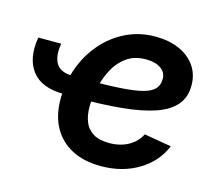

<svg xmlns="http://www.w3.org/2000/svg" viewBox="-86 -664 888 782"><g transform="rotate(15 358.5 -272.5)"><path d="M179.2 -232.9Q84 -232.9 43.5 -285.4Q2.9 -337.9 18.1 -428.2H114.7Q105.5 -375 123.5 -344.5Q141.6 -314 193.4 -314ZM398.4 11.7Q327.6 11.7 276.6 -14.9Q225.6 -41.5 198 -91.1Q170.4 -140.6 170.4 -210Q170.4 -280.3 193.1 -342.5Q215.8 -404.8 257.6 -452.9Q299.3 -501 355.7 -528.3Q412.1 -555.7 479 -555.7Q535.2 -555.7 578.6 -536.9Q622.1 -518.1 646.7 -483.2Q671.4 -448.2 671.4 -400.4Q671.4 -351.1 643.6 -318.4Q615.7 -285.6 560.5 -266.6Q505.4 -247.6 422.6 -239.5Q339.8 -231.4 230.5 -231.4L244.1 -312.5Q336.4 -312.5 396.2 -316.4Q456.1 -320.3 489.7 -329.6Q523.4 -338.9 537.4 -355.2Q551.3 -371.6 551.3 -396Q551.3 -423.8 528.1 -439.9Q504.9 -456.1 465.8 -456.1Q415.5 -456.1 382.1 -430.9Q348.6 -405.8 329.1 -366.7Q309.6 -327.6 301 -285.2Q292.5 -242.7 292.5 -208.5Q292.5 -174.8 303.2 -147.2Q314 -119.6 339.4 -103.8Q364.7 -87.9 407.7 -87.9Q453.1 -87.9 487.8 -106.9Q522.5 -126 539.1 -159.7L653.8 -140.1Q626 -71.3 557.9 -29.8Q489.7 11.7 398.4 11.7Z"/></g></svg>

Font: Inter SemiBold
Style: Italic
Weight: 600
Italic angle: -9.3988°
Designer: Rasmus Andersson
Foundry: rsms
Version: Version 4.001;git-66647c0bb